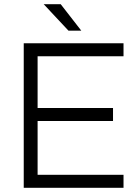

<svg xmlns="http://www.w3.org/2000/svg" viewBox="-20 -894 657 914"><path d="M269 -874H188L306 -748H367ZM93 -688V0H568V-62H159V-318H518V-380H159V-626H568V-688Z"/></svg>

Font: Roundo
Style: Regular
Weight: 400
Designer: Shiva Nallaperumal
Foundry: Indian Type Foundry
Version: Version 2.000